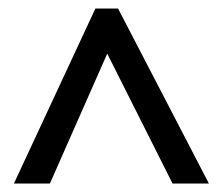

<svg xmlns="http://www.w3.org/2000/svg" viewBox="-20 -666 523 451"><path d="M97.2 -234.9H12.7L204.1 -646H257.3L470.7 -234.9H385.3L231.9 -540Z"/></svg>

Font: Khula Semibold
Style: Regular
Weight: 600
Designer: Erin McLaughlin, Steve Matteson
Version: Version 1.000;PS 1.0;hotconv 1.0.72;makeotf.lib2.5.5900